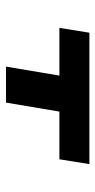

<svg xmlns="http://www.w3.org/2000/svg" viewBox="141 -749 318 640"><g transform="rotate(-90 300.0 -429.0)"><path d="M73 -290 89 -390H248L278 -568H398L368 -390H527L511 -290Z"/></g></svg>

Font: Iosevka Aile Oblique
Style: Bold
Weight: 700
Italic angle: -9°
Designer: Belleve Invis
Foundry: Belleve Invis
Version: Version 31.1.0; ttfautohint (v1.8.4)